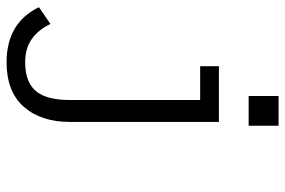

<svg xmlns="http://www.w3.org/2000/svg" viewBox="-162 -515 870 586"><g transform="rotate(90 273.0 -222.0)"><path d="M363.8 -545.9H272.9V-637.2H363.8ZM169.9 192.9Q49.8 192.9 2 94.2L53.2 59.1Q70.8 96.2 99.4 116.2Q127.9 136.2 169.9 136.2Q203.1 136.2 225.6 126.7Q248 117.2 261 99.6Q273.9 82 279.5 57.1Q285.2 32.2 285.2 0V-397.9H182.1V-455.1H352.1V0Q352.1 87.9 305.9 140.4Q259.8 192.9 169.9 192.9Z"/></g></svg>

Font: Anonymous Pro
Style: Regular
Weight: 400
Monospace: yes
Designer: Mark Simonson
Version: Version 1.002